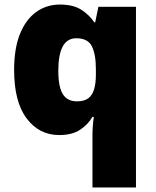

<svg xmlns="http://www.w3.org/2000/svg" viewBox="-20 -583 683 843"><path d="M386 11Q386 -9 387.5 -29.5Q389 -50 392 -70H386Q367 -37 332 -13.5Q297 10 240 10Q152 10 97 -63Q42 -136 42 -276Q42 -370 67.5 -433.5Q93 -497 138.5 -530Q184 -563 243 -563Q301 -563 336.5 -540.5Q372 -518 394 -485H398L412 -553H577V240H386ZM318 -138Q349 -138 367 -151Q385 -164 393 -190.5Q401 -217 401 -256V-279Q401 -344 383.5 -379.5Q366 -415 315 -415Q275 -415 255.5 -379Q236 -343 236 -273Q236 -201 256 -169.5Q276 -138 318 -138Z"/></svg>

Font: Noto Sans Hebrew Black
Style: Regular
Weight: 900
Designer: Monotype Design Team
Foundry: Monotype Imaging Inc.
Version: Version 2.003